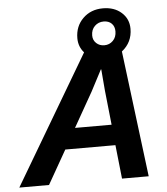

<svg xmlns="http://www.w3.org/2000/svg" viewBox="-105 -895 822 946"><g transform="rotate(-5 306.0 -422.0)"><path d="M460 0 442 -167H194L99 0H-48L328 -636Q301 -666 301 -708Q301 -767 340 -805.5Q379 -844 439 -844Q495 -844 530.5 -812.5Q566 -781 566 -732Q566 -665 514 -624L592 0ZM437 -779Q411 -779 393 -761.5Q375 -744 375 -715Q375 -692 391 -677Q407 -662 431 -662Q456 -662 473.5 -679.5Q491 -697 491 -726Q491 -750 476.5 -764.5Q462 -779 437 -779ZM251 -269H432L414 -438L405 -545H403L348 -440Z"/></g></svg>

Font: Elaine Sans SemiBold
Style: Italic
Weight: 600
Italic angle: -13°
Designer: Wei Huang
Foundry: Wei Huang
Version: Version 2.001;December 24, 2019;FontCreator 12.0.0.2547 64-b